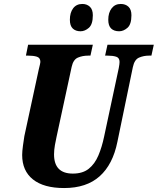

<svg xmlns="http://www.w3.org/2000/svg" viewBox="-20 -940 797 970"><path d="M304 10Q201 10 146.5 -33.5Q92 -77 92 -157Q92 -175 96 -204.5Q100 -234 103 -252L176 -590Q180 -607 182 -615Q184 -623 184 -627Q184 -648 166.5 -653.5Q149 -659 122 -659H111L122 -714H449L437 -659H426Q397 -659 373.5 -649Q350 -639 342 -602L266 -250Q262 -233 257.5 -207.5Q253 -182 253 -160Q253 -63 348 -63Q398 -63 428.5 -87.5Q459 -112 477 -154.5Q495 -197 506 -250L580 -596Q584 -617 584 -627Q584 -648 567 -653.5Q550 -659 522 -659H511L523 -714H757L745 -659H733Q706 -659 682.5 -649Q659 -639 651 -600L573 -223Q550 -109 483.5 -49.5Q417 10 304 10ZM582 -782Q556 -782 541.5 -796Q527 -810 527 -840Q527 -876 544 -898Q561 -920 590 -920Q614 -920 629 -906Q644 -892 644 -863Q644 -817 624 -799.5Q604 -782 582 -782ZM387 -782Q362 -782 347.5 -796Q333 -810 333 -840Q333 -876 349.5 -898Q366 -920 396 -920Q419 -920 434 -906Q449 -892 449 -863Q449 -817 429 -799.5Q409 -782 387 -782Z"/></svg>

Font: Noto Serif Condensed ExtraBold
Style: Italic
Weight: 800
Width: 3
Italic angle: -12°
Designer: Monotype Design Team
Foundry: Monotype Imaging Inc.
Version: Version 2.014; ttfautohint (v1.8.4.7-5d5b)